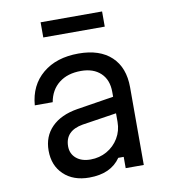

<svg xmlns="http://www.w3.org/2000/svg" viewBox="-89 -880 878 972"><g transform="rotate(-10 350.0 -393.5)"><path d="M453 -58Q403 15 292 15Q210 15 161 -31.5Q112 -78 112 -155Q112 -228 159 -275.5Q206 -323 292 -337L481 -367V-392Q481 -454 444 -489Q407 -524 343 -524Q274 -524 230 -489.5Q186 -455 175 -393H83Q91 -495 161.5 -554Q232 -613 346 -613Q455 -613 514.5 -557Q574 -501 574 -399V0H481V-58ZM213 -159Q213 -121 240.5 -97.5Q268 -74 314 -74Q360 -74 398 -95.5Q436 -117 458.5 -154.5Q481 -192 481 -238V-282L305 -255Q213 -239 213 -159ZM185 -724V-802H501V-724Z"/></g></svg>

Font: Martian Mono Light
Style: Regular
Weight: 300
Monospace: yes
Designer: Roman Shamin
Foundry: Evil Martians
Version: Version 1.000; ttfautohint (v1.8.4.7-5d5b)